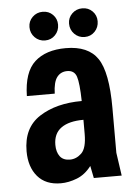

<svg xmlns="http://www.w3.org/2000/svg" viewBox="-52 -754 582 805"><g transform="rotate(-5 238.5 -351.5)"><path d="M61.3 -366.7H178.6Q180 -415.4 195.8 -435.9Q211.6 -456.4 238.7 -456.4Q268.9 -456.4 278 -428.9Q287.1 -401.4 288.6 -326Q181.3 -326 110.6 -280.6Q39.9 -235.3 39.9 -136Q39.9 -70 74 -30Q108.1 10 171.7 10Q204.7 10 239.6 -3.6Q274.4 -17.1 300.6 -51.6L311 0H428.3L414.3 -97.1V-286.3Q414.3 -436.6 374.9 -494.6Q335.6 -552.7 240.9 -552.7Q157.1 -552.7 110.2 -510.1Q63.3 -467.4 61.3 -366.7ZM288.9 -246.9V-187.6Q288.9 -127.7 267.1 -106.6Q245.3 -85.6 218.4 -85.6Q189.7 -85.6 176.1 -103.9Q162.4 -122.3 162.4 -152.3Q162.4 -200.1 195.1 -223.5Q227.7 -246.9 288.9 -246.9ZM158 -592.3Q183.6 -592.3 200.6 -610.1Q217.7 -627.9 217.7 -653.7Q217.7 -678.6 200.6 -695.8Q183.5 -713 158 -713Q132.5 -713 114.9 -695.7Q97.3 -678.5 97.3 -653.7Q97.3 -627.9 114.9 -610.1Q132.5 -592.3 158 -592.3ZM324.6 -592.3Q350.1 -592.3 367.2 -610.1Q384.3 -627.9 384.3 -653.7Q384.3 -678.6 367.2 -695.8Q350 -713 324.6 -713Q299.1 -713 281.5 -695.7Q263.9 -678.5 263.9 -653.7Q263.9 -627.9 281.5 -610.1Q299.1 -592.3 324.6 -592.3Z"/></g></svg>

Font: Secuela Black
Style: Regular
Weight: 900
Designer: Fernando Haro
Foundry: deFharo
Version: Version 1.704